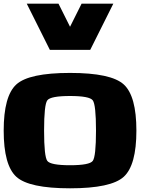

<svg xmlns="http://www.w3.org/2000/svg" viewBox="-20 -1020 884 1040"><path d="M500 -312.5Q500 -453.1 482.4 -476.6Q464.8 -500 359.4 -500Q253.9 -500 236.3 -476.6Q218.8 -453.1 218.8 -312.5Q218.8 -171.9 236.3 -148.4Q253.9 -125 359.4 -125Q464.8 -125 482.4 -148.4Q500 -171.9 500 -312.5ZM718.8 -312.5Q718.8 -125 650.4 -62.5Q582 0 359.4 0Q136.7 0 68.4 -62.5Q0 -125 0 -312.5Q0 -500 68.4 -562.5Q136.7 -625 359.4 -625Q582 -625 650.4 -562.5Q718.8 -500 718.8 -312.5ZM296.9 -1000 359.4 -875 421.9 -1000H593.8L468.8 -750H250L125 -1000Z"/></svg>

Font: CraftyPE
Style: Regular
Weight: 400
Designer: Erek Butcher
Foundry: Haunted Coop
Version: Version 0.018;April 4, 2024;FontCreator 15.0.0.2962 64-bit